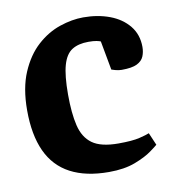

<svg xmlns="http://www.w3.org/2000/svg" viewBox="-65 -568 584 638"><g transform="rotate(-10 227.0 -248.5)"><path d="M253 12Q175 12 123 -15.5Q71 -43 45.5 -98.5Q20 -154 20 -237Q20 -312 42.5 -364.5Q65 -417 100.5 -449Q136 -481 177.5 -495Q219 -509 257 -509Q306 -509 346 -494Q386 -479 410 -449.5Q434 -420 434 -378Q434 -361 428 -346.5Q422 -332 405 -323.5Q388 -315 353 -315Q343 -315 332 -318Q321 -321 319 -322L301 -420Q297 -422 287 -424Q277 -426 260 -426Q226 -426 204.5 -412.5Q183 -399 173 -364Q163 -329 163 -265Q163 -202 173 -160Q183 -118 212 -97Q241 -76 300 -76Q347 -76 371.5 -82Q396 -88 405 -92L423 -50Q420 -47 399 -31.5Q378 -16 341.5 -2Q305 12 253 12Z"/></g></svg>

Font: Faustina Light
Style: Bold
Weight: 700
Version: Version 1.200